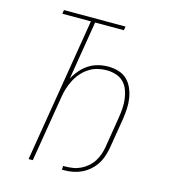

<svg xmlns="http://www.w3.org/2000/svg" viewBox="-110 -824 821 922"><g transform="rotate(15 300.0 -363.5)"><path d="M293 8H283L284 -11H294Q312 -11 331.5 -14Q351 -17 369 -25.5Q387 -34 403 -47.5Q419 -61 430 -78Q441 -95 447.5 -114Q454 -133 457 -151L482 -305Q486 -329 487.5 -352.5Q489 -376 486 -399Q483 -422 475 -443Q467 -464 451.5 -479.5Q436 -495 413.5 -502Q391 -509 367 -509Q345 -509 322.5 -503.5Q300 -498 280 -485Q260 -472 244 -453.5Q228 -435 217.5 -414Q207 -393 200 -371Q193 -349 190 -327L136 0H115L233 -716H91L94 -735H400L397 -716H254L206 -424Q218 -447 235.5 -467.5Q253 -488 275 -502Q297 -516 321.5 -522Q346 -528 371 -528Q397 -528 422 -520.5Q447 -513 464.5 -496Q482 -479 492 -455.5Q502 -432 506 -407Q510 -382 508.5 -355.5Q507 -329 503 -302L478 -151Q474 -130 467 -109Q460 -88 447.5 -69Q435 -50 417 -34.5Q399 -19 378.5 -9.5Q358 0 336 4Q314 8 293 8Z"/></g></svg>

Font: Iosevka Thin Extended Oblique
Style: Regular
Weight: 100
Width: 7
Italic angle: -9°
Monospace: yes
Designer: Belleve Invis
Foundry: Belleve Invis
Version: Version 32.5.0; ttfautohint (v1.8.4)